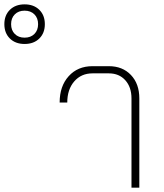

<svg xmlns="http://www.w3.org/2000/svg" viewBox="-226 -862 752 882"><path d="M-206 -751Q-206 -792 -180.5 -817Q-155 -842 -113 -842Q-71 -842 -45.5 -817Q-20 -792 -20 -751Q-20 -710 -45.5 -685Q-71 -660 -113 -660Q-155 -660 -180.5 -685Q-206 -710 -206 -751ZM-51 -751Q-51 -779 -68 -796Q-85 -813 -113 -813Q-141 -813 -158 -796Q-175 -779 -175 -751Q-175 -723 -158 -706Q-141 -689 -113 -689Q-85 -689 -68 -706Q-51 -723 -51 -751ZM378 -410Q378 -462 349.5 -493.5Q321 -525 274 -525H199Q147 -525 115 -488Q83 -451 83 -391H48Q48 -466 89.5 -512Q131 -558 199 -558H274Q337 -558 375.5 -517.5Q414 -477 414 -410V0H378Z"/></svg>

Font: Bai Jamjuree ExtraLight
Style: Regular
Weight: 275
Designer: Katatrad Aksorn Co.,Ltd.
Foundry: Cadson Demak Co.,Ltd.
Version: Version 1.000; ttfautohint (v1.6)